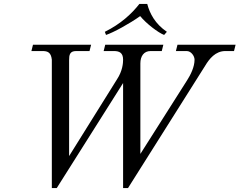

<svg xmlns="http://www.w3.org/2000/svg" viewBox="-20 -940 1220 978"><path d="M514 -778 520 -762C557 -774 641 -820 694 -858C725 -820 785 -774 816 -762L830 -778C771 -818 743 -870 730 -920H690C651 -870 595 -818 514 -778ZM140 -680H197C224 -680 240 -672 244 -636V18H269L607 -517V18H632L1025 -605C1046 -640 1077 -680 1128 -680H1172L1180 -712H884L876 -680H931C954 -680 971 -654 971 -636C971 -599 951 -559 933 -531L695 -156V-617C695 -654 713 -680 747 -680H804L812 -712H516L508 -680H560C587 -680 607 -672 607 -636C607 -620 605 -580 576 -536L332 -145V-633C332 -660 335 -680 368 -680H436L444 -712H148Z"/></svg>

Font: Old Standard
Style: Italic
Weight: 400
Italic angle: -15.2°
Designer: Alexey Kryukov <alexios@thessalonica.org.ru>
Version: Version 2.0